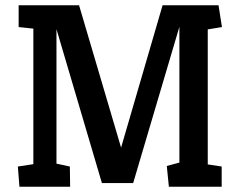

<svg xmlns="http://www.w3.org/2000/svg" viewBox="-20 -711 915 731"><path d="M54 0 48 -77 107 -86V-602L51 -608V-691H281L441 -149L599 -691H812L825 -608L771 -599V-85L824 -77V0H623L615 -79L663 -92V-609L487 -14H368L195 -600V-88L246 -77L247 0Z"/></svg>

Font: Kreon Medium
Style: Regular
Weight: 500
Version: Version 2.002